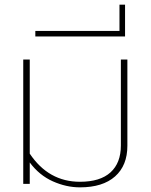

<svg xmlns="http://www.w3.org/2000/svg" viewBox="-20 -791 648 826"><path d="M500 -165V-535H528V-164Q528 -79 475 -32Q422 15 324 15Q265 15 207 -11Q149 -37 108 -92V0H80V-535H108V-130Q189 -9 324 -9Q411 -9 455.5 -49.5Q500 -90 500 -165Z M132 -658H494V-771H518V-634H132Z"/></svg>

Font: Prompt Thin
Style: Regular
Weight: 100
Designer: Katatrad Team
Foundry: CadsonDemak
Version: Version 1.030